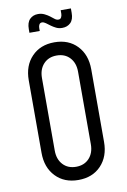

<svg xmlns="http://www.w3.org/2000/svg" viewBox="-102 -998 713 1074"><g transform="rotate(-10 254.5 -461.0)"><path d="M254.5 16Q174.5 16 125.8 -35Q77 -86 77 -169V-581Q77 -664.5 125.8 -715.2Q174.5 -766 254.5 -766Q335 -766 383.5 -715.2Q432 -664.5 432 -581V-169Q432 -86 383.5 -35Q335 16 254.5 16ZM254.5 -59Q301 -59 329 -89.2Q357 -119.5 357 -169V-581Q357 -630.5 329 -660.8Q301 -691 254.5 -691Q208 -691 180 -660.8Q152 -630.5 152 -581V-169Q152 -119.5 180 -89.2Q208 -59 254.5 -59ZM313.5 -837.5Q293.5 -837.5 278.5 -845Q263.5 -852.5 252.5 -860.5Q238.5 -871 227.2 -879.2Q216 -887.5 206 -887.5Q195.5 -887.5 190.5 -879.2Q185.5 -871 185.5 -859.5V-842.5H127V-863Q127 -901 145.2 -919.2Q163.5 -937.5 192 -937.5Q212.5 -937.5 229 -929.2Q245.5 -921 256.5 -912.5Q269 -903 279 -895Q289 -887 300 -887Q311.5 -887 316.2 -896.5Q321 -906 321 -916.5V-936.5H379V-911.5Q379 -873.5 360.5 -855.5Q342 -837.5 313.5 -837.5Z"/></g></svg>

Font: Mohave
Style: Regular
Weight: 400
Designer: Gumpita Rahayu
Foundry: Tokotype
Version: Version 2.003; ttfautohint (v1.8.3)